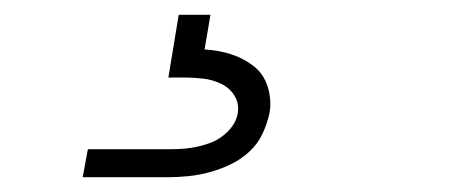

<svg xmlns="http://www.w3.org/2000/svg" viewBox="-20 -20 640 260"><path d="M92 220 99 182H214Q227 182 240 180Q253 178 266 173Q279 168 289.5 157Q300 146 302 133Q304 120 297.5 109.5Q291 99 279.5 93.5Q268 88 255.5 86.5Q243 85 230 85H208L222 0H265L257 47Q276 48 293 53.5Q310 59 323.5 69.5Q337 80 342.5 97.5Q348 115 345 133Q342 147 335.5 161Q329 175 317.5 185.5Q306 196 292.5 202.5Q279 209 264.5 213Q250 217 235.5 218.5Q221 220 207 220Z"/></svg>

Font: Iosevka SS04 XLt Ex Obl
Style: Regular
Weight: 200
Width: 7
Italic angle: -9°
Monospace: yes
Designer: Belleve Invis
Foundry: Belleve Invis
Version: Version 19.0.0; ttfautohint (v1.8.4)